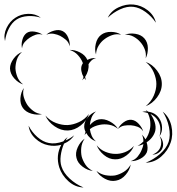

<svg xmlns="http://www.w3.org/2000/svg" viewBox="-57 -658 779 846"><path d="M418 -580Q432 -610 465 -625.5Q498 -641 531 -638Q565 -635 593.5 -613Q622 -591 630 -558Q611 -586 584 -605.5Q557 -625 530 -628Q503 -631 472.5 -617Q442 -603 418 -580ZM-35 -477Q-42 -506 -28 -535Q-14 -564 11 -580Q35 -596 67 -597Q99 -598 123 -580Q95 -589 65.5 -587Q36 -585 16 -572Q-4 -559 -17.5 -533Q-31 -507 -35 -477ZM147 -505Q160 -517 181.5 -523Q203 -529 219 -521Q235 -513 243.5 -492.5Q252 -472 250 -454Q246 -472 233.5 -482.5Q221 -493 208 -500Q196 -506 180 -509Q164 -512 147 -505ZM40 -445Q36 -462 41.5 -482.5Q47 -503 61 -513Q75 -522 96 -518.5Q117 -515 131 -505Q115 -510 100.5 -505Q86 -500 74 -492Q63 -485 52.5 -473.5Q42 -462 40 -445ZM366 -418Q359 -439 365 -465Q371 -491 388 -504Q406 -518 432.5 -517.5Q459 -517 477 -505Q456 -510 436.5 -503Q417 -496 403 -485Q389 -475 378 -457.5Q367 -440 366 -418ZM493 -505Q514 -513 539.5 -509Q565 -505 579 -489Q594 -472 594.5 -446.5Q595 -421 585 -401Q588 -423 580.5 -441.5Q573 -460 561 -473Q550 -486 532.5 -496Q515 -506 493 -505ZM322 -305Q318 -309 314 -314Q310 -309 305 -304Q309 -311 311 -319Q304 -331 301.5 -345.5Q299 -360 304 -372Q306 -376 308 -379Q308 -381 307 -383Q300 -400 286 -415.5Q272 -431 250 -438Q272 -439 295.5 -427Q319 -415 328 -394Q347 -404 366 -402Q354 -399 346 -391.5Q338 -384 333 -375Q336 -347 318 -319Q319 -312 322 -305ZM45 -286Q23 -293 5.5 -313Q-12 -333 -13 -356Q-13 -378 3 -399.5Q19 -421 40 -429Q23 -414 17 -394.5Q11 -375 11 -357Q12 -338 19.5 -319Q27 -300 45 -286ZM585 -385Q614 -375 635 -347Q656 -319 656 -288Q656 -257 635 -229Q614 -201 585 -190Q609 -210 620.5 -236.5Q632 -263 632 -288Q632 -312 620.5 -339Q609 -366 585 -385ZM128 -155Q107 -150 82 -157Q57 -164 44 -182Q31 -200 33 -226Q35 -252 48 -270Q42 -249 48 -229.5Q54 -210 64 -195Q74 -181 90 -169Q106 -157 128 -155ZM568 -65Q577 -57 584 -44Q598 -63 603 -87Q607 -103 605 -122.5Q603 -142 594 -160Q582 -164 570 -165Q580 -168 590 -167Q588 -171 585 -174Q590 -171 595 -166Q627 -162 644 -137Q656 -120 657 -97.5Q658 -75 646 -58Q657 -102 636 -131Q626 -146 606 -156Q618 -140 624.5 -120Q631 -100 627 -81Q623 -66 613 -53Q603 -40 589 -31Q597 -6 590 13Q582 31 560.5 42Q539 53 519 52Q538 46 549.5 32Q561 18 567 3Q573 -10 575 -23Q562 -17 549 -15Q564 -23 575 -35Q575 -52 568 -65ZM316 -62Q317 -70 320 -77Q314 -89 314 -101Q314 -122 330 -141Q346 -160 366 -167Q352 -155 346 -139Q340 -123 339 -107Q357 -128 379 -132Q402 -136 426.5 -123Q451 -110 463 -90Q445 -105 423.5 -108.5Q402 -112 383 -108Q372 -106 360.5 -101.5Q349 -97 339 -89Q341 -74 347 -60Q353 -46 366 -35Q338 -45 323 -72Q319 -68 316 -62ZM660 -166Q689 -143 698 -104Q707 -65 695 -30Q683 6 653 32Q623 58 585 59Q620 45 648 20.5Q676 -4 686 -33Q695 -61 687.5 -98Q680 -135 660 -166ZM335 -156Q326 -127 299 -105.5Q272 -84 242 -83Q212 -82 183.5 -101.5Q155 -121 143 -149Q163 -126 190 -116Q217 -106 241 -107Q265 -108 291 -120Q317 -132 335 -156ZM463 -90Q470 -106 487.5 -119Q505 -132 523 -130Q540 -128 554.5 -112Q569 -96 574 -79Q564 -94 549 -99.5Q534 -105 520 -106Q506 -107 490.5 -104.5Q475 -102 463 -90ZM270 -62Q255 -38 225 -25Q214 1 210.5 28Q207 55 214 76Q223 104 250 129Q277 154 311 168Q274 167 244.5 140.5Q215 114 204 79Q188 27 213 -20Q184 -12 156 -18Q124 -24 98.5 -48Q73 -72 69 -104Q84 -75 108 -54Q132 -33 158 -28Q186 -22 222 -35Q230 -46 241 -54Q236 -47 232 -39Q253 -48 270 -62ZM646 -58Q656 -49 660 -34Q664 -19 659 -6Q654 7 641 15.5Q628 24 614 23Q627 19 636.5 10Q646 1 650 -10Q654 -20 653.5 -33Q653 -46 646 -58ZM352 95Q329 93 307 76.5Q285 60 280 38Q274 16 285.5 -9Q297 -34 316 -47Q303 -28 301 -7Q299 14 303 32Q308 50 319.5 67.5Q331 85 352 95ZM533 -15Q524 9 500 27Q476 45 450 44Q424 44 401 25Q378 6 369 -18Q385 2 407.5 11Q430 20 450 20Q471 21 493.5 12.5Q516 4 533 -15ZM519 67Q515 91 496.5 112.5Q478 134 454 138Q430 143 405 129.5Q380 116 368 95Q386 110 408 114Q430 118 450 115Q469 111 488 99.5Q507 88 519 67Z"/></svg>

Font: Rubik Puddles
Style: Regular
Weight: 400
Designer: Hubert and Fischer, NaN
Foundry: Hubert and Fischer, NaN
Version: Version 2.200